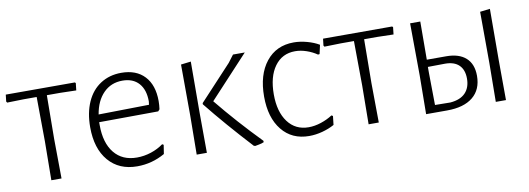

<svg xmlns="http://www.w3.org/2000/svg" viewBox="-50 -700 2611 947"><g transform="rotate(-10 1255.5 -227.0)"><path d="M265 -417H198L196 -198L198 0H147L149 -195L147 -417H81L-1 -415L-5 -421L-1 -455H345L349 -451L345 -415Z M736 -293Q736 -273 733 -252L725 -243L429 -241V-226Q429 -137 469.5 -87Q510 -37 583 -37Q619 -37 654 -48.5Q689 -60 716 -80L723 -76L716 -31Q651 6 577 6Q486 6 433.5 -55.5Q381 -117 381 -224Q381 -296 405 -350Q429 -404 474 -433Q519 -462 578 -462Q653 -462 694.5 -417.5Q736 -373 736 -293ZM577 -423Q520 -423 482 -384.5Q444 -346 433 -279L686 -283L688 -300Q688 -358 659 -390.5Q630 -423 577 -423Z M926 -457 925 -198 926 0H875L877 -195L876 -451ZM1211 -10V-3Q1200 2 1185.5 4.5Q1171 7 1167 8L1160 6Q1039 -125 948 -239V-245L1109 -418L1137 -455H1196L1001 -245Q1097 -127 1211 -10Z M1568 -428 1558 -383 1550 -382Q1527 -398 1498 -408Q1469 -418 1441 -418Q1376 -418 1338.5 -366.5Q1301 -315 1301 -226Q1301 -139 1339 -88Q1377 -37 1443 -37Q1473 -37 1505 -47.5Q1537 -58 1563 -75L1570 -71L1565 -27Q1538 -12 1504.5 -3Q1471 6 1438 6Q1352 6 1302 -56Q1252 -118 1252 -224Q1252 -333 1303 -397.5Q1354 -462 1442 -462Q1474 -462 1508.5 -452.5Q1543 -443 1568 -428Z M1854 -417H1787L1785 -198L1787 0H1736L1738 -195L1736 -417H1670L1588 -415L1584 -421L1588 -455H1934L1938 -451L1934 -415Z M2373 0 2375 -195 2374 -451 2424 -457 2423 -198 2424 0ZM2304 -143Q2304 -74 2258.5 -37Q2213 0 2129 0H2024L2026 -195L2024 -455H2075L2074 -264H2171Q2235 -264 2269.5 -233Q2304 -202 2304 -143ZM2253 -138Q2253 -182 2229 -205.5Q2205 -229 2159 -229L2073 -228V-198L2075 -37L2152 -36Q2202 -40 2227.5 -66.5Q2253 -93 2253 -138Z"/></g></svg>

Font: t
Style: Regular
Weight: 300
Designer: Juan Pablo del Peral
Foundry: Huerta Tipografica
Version: Version 2.004; ttfautohint (v1.8.1)